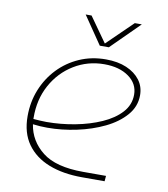

<svg xmlns="http://www.w3.org/2000/svg" viewBox="-80 -767 729 835"><g transform="rotate(10 285.0 -350.0)"><path d="M338 0Q254 0 191.5 -24.5Q129 -49 94 -98Q59 -147 59 -221Q59 -284 81 -338.5Q103 -393 142.5 -434.5Q182 -476 235.5 -499.5Q289 -523 352 -523Q405 -523 443.5 -506.5Q482 -490 503.5 -461.5Q525 -433 525 -395Q525 -345 491 -306Q457 -267 402 -240.5Q347 -214 281.5 -200Q216 -186 152 -186Q136 -186 119.5 -187Q103 -188 88 -190Q99 -118 158.5 -71Q218 -24 339 -24H440L438 0ZM86 -213Q100 -212 115 -211Q130 -210 144 -210Q207 -210 270 -222Q333 -234 385 -257Q437 -280 468 -314Q499 -348 499 -393Q499 -441 457.5 -471Q416 -501 349 -501Q276 -501 215.5 -464Q155 -427 120 -363Q85 -299 86 -218Q86 -217 86 -216Q86 -215 86 -213ZM315 -577 231 -700H257L335 -590L448 -700H479L355 -577Z"/></g></svg>

Font: MuseoModerno Thin Thin
Style: Italic
Weight: 250
Italic angle: -9°
Version: Version 1.003